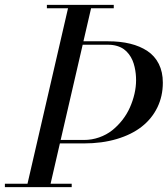

<svg xmlns="http://www.w3.org/2000/svg" viewBox="-45 -770 690 790"><path d="M-24.9 -13.9H68.1L234.9 -736.1H147.9V-750H423.1V-736.1H329.8L298.3 -600.1H399.9Q450.2 -600.1 490.6 -590.2Q531 -580.3 561.4 -560.2Q591.8 -540 608.4 -507Q625 -473.9 625 -429.9Q625 -374 602.3 -327.6Q579.6 -281.2 538 -248.7Q496.3 -216.1 435.4 -198Q374.5 -179.9 300 -179.9H201.4L163.1 -13.9H250V0H-24.9ZM399.9 -585.9H295.2L204.6 -194.1H300Q333 -194.1 363 -204.7Q393.1 -215.3 416.3 -233.6Q439.5 -252 458.4 -276.1Q477.3 -300.3 489.5 -327.8Q501.7 -355.2 508.3 -383.9Q514.9 -412.6 514.9 -439.9Q514.9 -453.6 513.5 -466.7Q512.2 -479.7 508.8 -494.6Q505.4 -509.5 499.9 -522.3Q494.4 -535.2 485.4 -547.1Q476.3 -559.1 464.7 -567.5Q453.1 -575.9 436.5 -580.9Q419.9 -585.9 399.9 -585.9Z"/></svg>

Font: Bodoni* 16
Style: Italic
Weight: 400
Italic angle: -13°
Version: Version 2.000